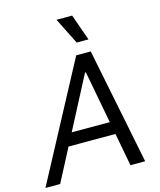

<svg xmlns="http://www.w3.org/2000/svg" viewBox="-158 -1064 971 1162"><g transform="rotate(-15 328.0 -483.0)"><path d="M72.4 0 180 -206H474.1L512.8 0H605.1L458.8 -727.3H367.9L-19.9 0ZM220.9 -284.1 392 -612.2H397.7L459.5 -284.1ZM308.2 -965.9 390.6 -801.1H464.5L406.2 -965.9Z"/></g></svg>

Font: Magic Ui Pro
Style: Italic
Weight: 400
Italic angle: -9.39999°
Designer: Stefan Endress, Andreas Faust
Version: Version 1.000;FEAKit 1.0